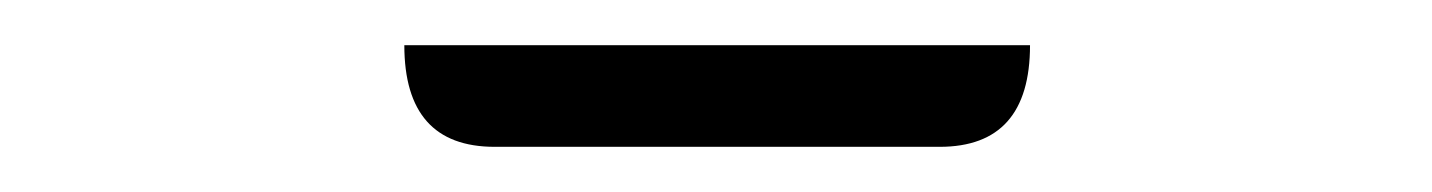

<svg xmlns="http://www.w3.org/2000/svg" viewBox="-20 -735 634 85"><path d="M199 -670Q159 -670 159 -715H436Q436 -670 396 -670Z"/></svg>

Font: Swei Half Moon CJK SC
Style: Light
Weight: 300
Version: Version 2.071